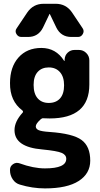

<svg xmlns="http://www.w3.org/2000/svg" viewBox="-20 -790 540 1040"><path d="M370.1 -722.7 427.7 -636.7Q437.5 -622.1 428.7 -606Q419.9 -589.8 402.3 -589.8H366.2Q310.5 -589.8 285.2 -640.6L250 -713.9Q250 -714.8 249 -714.8Q248 -714.8 248 -713.9L212.9 -640.6Q187.5 -589.8 131.8 -589.8H95.7Q78.1 -589.8 68.8 -606Q59.6 -622.1 70.3 -636.7L127.9 -722.7Q160.2 -769.5 215.8 -769.5H282.2Q337.9 -769.5 370.1 -722.7ZM162.1 -330.1Q162.1 -282.2 184.1 -257.3Q206.1 -232.4 244.1 -232.4Q283.2 -232.4 305.2 -256.8Q327.1 -281.2 327.1 -328.1Q327.1 -374 304.7 -399.4Q282.2 -424.8 244.1 -424.8Q206.1 -424.8 184.1 -400.4Q162.1 -376 162.1 -330.1ZM249 -75.2Q375 -66.4 421.9 -31.7Q468.8 2.9 468.8 80.1Q468.8 150.4 406.2 190.4Q343.8 230.5 223.6 230.5Q155.3 230.5 87.9 210Q63.5 203.1 48.8 181.2Q34.2 159.2 34.2 132.8V128.9Q34.2 110.4 50.8 99.1Q67.4 87.9 85.9 94.7Q161.1 122.1 223.6 122.1Q338.9 122.1 338.9 70.3Q338.9 48.8 314 38.1Q289.1 27.3 209 19.5Q58.6 6.8 58.6 -85Q58.6 -131.8 102.5 -179.7Q107.4 -184.6 101.6 -191.4Q33.2 -242.2 34.2 -339.8Q34.2 -426.8 80.1 -478.5Q126 -530.3 204.1 -530.3Q283.2 -530.3 327.1 -460.9Q327.1 -460 329.1 -460Q330.1 -460 330.1 -460.9V-467.8Q331.1 -490.2 346.7 -504.9Q362.3 -519.5 383.8 -519.5H407.2Q430.7 -519.5 447.3 -502.9Q463.9 -486.3 463.9 -462.9V-332Q463.9 -148.4 249 -148.4Q225.6 -148.4 214.8 -149.4Q208 -150.4 201.2 -144.5Q173.8 -120.1 173.8 -105.5Q173.8 -91.8 189.5 -85Q205.1 -78.1 249 -75.2Z"/></svg>

Font: Rounded Mgen+ 2m bold
Style: Bold
Weight: 700
Designer: [Source Han Sans]
Ryoko NISHIZUKA  (kana & ideographs); Paul D. Hunt (Latin, Greek & Cyrillic); Wenlong ZHANG  (bopomofo
Version: Version 1.059.20150602